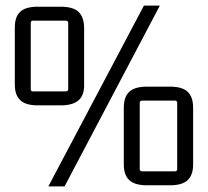

<svg xmlns="http://www.w3.org/2000/svg" viewBox="-20 -661 744 687"><path d="M33 -358V-563Q33 -601 52.5 -619Q72 -637 115 -637H197Q241 -637 260.5 -619Q280 -601 281 -563V-358Q282 -321 261.5 -302.5Q241 -284 197 -284H115Q72 -284 52.5 -302.5Q33 -321 33 -358ZM215 -587H98Q90 -587 90 -579V-342Q90 -334 98 -334H215Q224 -334 224 -342V-579Q224 -587 215 -587ZM423 -72V-276Q423 -314 442.5 -332.5Q462 -351 506 -351H588Q632 -351 651.5 -332.5Q671 -314 671 -276V-72Q671 -35 651.5 -16.5Q632 2 588 2H506Q462 2 442.5 -16.5Q423 -35 423 -72ZM606 -301H489Q480 -301 480 -293V-56Q480 -48 489 -48H606Q614 -48 614 -56V-293Q614 -301 606 -301ZM495 -641H552L211 6H153Z"/></svg>

Font: Gemunu Libre ExtraLight Light
Style: Regular
Weight: 300
Version: Version 1.100